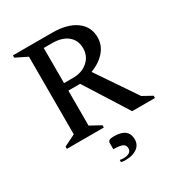

<svg xmlns="http://www.w3.org/2000/svg" viewBox="-206 -798 1095 1174"><g transform="rotate(-30 341.0 -210.5)"><path d="M60 0V-16L141 -56V-604L60 -644V-660H338Q443 -660 503.5 -616.5Q564 -573 564 -497Q564 -441 526 -398Q488 -355 426 -332L615 -53L682 -16V0H521L329 -304H246V-57L321 -16V0ZM305 -605H246V-357H311Q373 -357 413.5 -392.5Q454 -428 454 -483Q454 -540 414.5 -572.5Q375 -605 305 -605ZM339 239Q331 239 322 238.5Q313 238 306 236V220Q312 222 319.5 222.5Q327 223 332 223Q358 223 373 213.5Q388 204 388 185Q388 161 368 152.5Q348 144 305 144V98Q305 89 314 83Q323 77 346 77Q399 77 424 97.5Q449 118 449 156Q449 196 418 217.5Q387 239 339 239Z"/></g></svg>

Font: Spectral SC Medium
Style: Regular
Weight: 500
Designer: Jean-Baptiste Levee
Foundry: Production Type
Version: Version 2.001